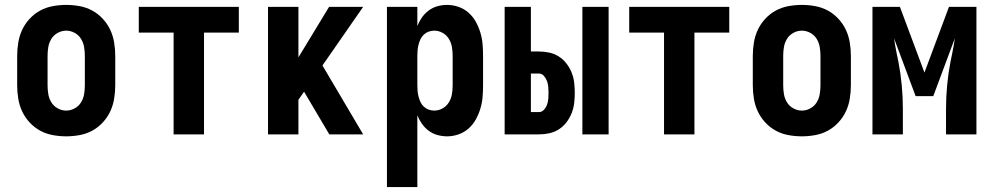

<svg xmlns="http://www.w3.org/2000/svg" viewBox="-20 -548 4040 783"><path d="M250 8Q223 8 195.5 3Q168 -2 144 -15Q120 -28 101 -48.5Q82 -69 70.5 -93.5Q59 -118 54.5 -145.5Q50 -173 50 -200V-320Q50 -347 54.5 -374.5Q59 -402 70.5 -426.5Q82 -451 101 -471.5Q120 -492 144 -505Q168 -518 195.5 -523Q223 -528 250 -528Q277 -528 304.5 -523Q332 -518 356 -505Q380 -492 399 -471.5Q418 -451 429.5 -426.5Q441 -402 445.5 -374.5Q450 -347 450 -320V-200Q450 -173 445.5 -145.5Q441 -118 429.5 -93.5Q418 -69 399 -48.5Q380 -28 356 -15Q332 -2 304.5 3Q277 8 250 8ZM250 -97Q268 -97 284.5 -106Q301 -115 310.5 -130.5Q320 -146 323 -164Q326 -182 326 -200V-320Q326 -338 323 -356Q320 -374 310.5 -389.5Q301 -405 284.5 -414Q268 -423 250 -423Q232 -423 215.5 -414Q199 -405 189.5 -389.5Q180 -374 177 -356Q174 -338 174 -320V-200Q174 -182 177 -164Q180 -146 189.5 -130.5Q199 -115 215.5 -106Q232 -97 250 -97Z M688 0V-415H546V-520H954V-415H812V0Z M1073 0V-520H1197V-314L1322 -520H1461L1295 -281L1461 0H1323L1220 -174L1197 -141V0Z M1558 215V-520H1682V-442Q1689 -460 1700.5 -476.5Q1712 -493 1728 -505Q1744 -517 1763.5 -522.5Q1783 -528 1803 -528Q1827 -528 1850 -520Q1873 -512 1891 -496Q1909 -480 1920.5 -459Q1932 -438 1939 -415Q1946 -392 1948 -368Q1950 -344 1950 -320V-200Q1950 -176 1948 -152Q1946 -128 1939 -105Q1932 -82 1920.5 -61Q1909 -40 1891 -24Q1873 -8 1850 0Q1827 8 1803 8Q1783 8 1763.5 2.5Q1744 -3 1728 -15Q1712 -27 1700.5 -43.5Q1689 -60 1682 -78V215ZM1751 -97Q1769 -97 1785 -106Q1801 -115 1810.5 -130.5Q1820 -146 1823 -164Q1826 -182 1826 -200V-320Q1826 -338 1823 -356Q1820 -374 1810.5 -389.5Q1801 -405 1785 -414Q1769 -423 1751 -423Q1739 -423 1728 -419Q1717 -415 1708.5 -407Q1700 -399 1695 -388.5Q1690 -378 1687 -366.5Q1684 -355 1683 -343.5Q1682 -332 1682 -320V-200Q1682 -188 1683 -176.5Q1684 -165 1687 -153.5Q1690 -142 1695 -131.5Q1700 -121 1708.5 -113Q1717 -105 1728 -101Q1739 -97 1751 -97Z M2355 0V-520H2462V0ZM2038 0V-520H2145V-338H2178Q2199 -338 2220 -333.5Q2241 -329 2259 -317.5Q2277 -306 2290 -289Q2303 -272 2311 -252.5Q2319 -233 2321.5 -211.5Q2324 -190 2324 -169Q2324 -148 2321.5 -127Q2319 -106 2311 -86Q2303 -66 2290 -49Q2277 -32 2259 -20.5Q2241 -9 2220 -4.5Q2199 0 2178 0ZM2145 -91H2178Q2190 -91 2198.5 -100.5Q2207 -110 2211 -121.5Q2215 -133 2216 -145Q2217 -157 2217 -169Q2217 -181 2216 -193Q2215 -205 2211 -216.5Q2207 -228 2198.5 -238Q2190 -248 2178 -248H2145Z M2688 0V-415H2546V-520H2954V-415H2812V0Z M3250 8Q3223 8 3195.5 3Q3168 -2 3144 -15Q3120 -28 3101 -48.5Q3082 -69 3070.5 -93.5Q3059 -118 3054.5 -145.5Q3050 -173 3050 -200V-320Q3050 -347 3054.5 -374.5Q3059 -402 3070.5 -426.5Q3082 -451 3101 -471.5Q3120 -492 3144 -505Q3168 -518 3195.5 -523Q3223 -528 3250 -528Q3277 -528 3304.5 -523Q3332 -518 3356 -505Q3380 -492 3399 -471.5Q3418 -451 3429.5 -426.5Q3441 -402 3445.5 -374.5Q3450 -347 3450 -320V-200Q3450 -173 3445.5 -145.5Q3441 -118 3429.5 -93.5Q3418 -69 3399 -48.5Q3380 -28 3356 -15Q3332 -2 3304.5 3Q3277 8 3250 8ZM3250 -97Q3268 -97 3284.5 -106Q3301 -115 3310.5 -130.5Q3320 -146 3323 -164Q3326 -182 3326 -200V-320Q3326 -338 3323 -356Q3320 -374 3310.5 -389.5Q3301 -405 3284.5 -414Q3268 -423 3250 -423Q3232 -423 3215.5 -414Q3199 -405 3189.5 -389.5Q3180 -374 3177 -356Q3174 -338 3174 -320V-200Q3174 -182 3177 -164Q3180 -146 3189.5 -130.5Q3199 -115 3215.5 -106Q3232 -97 3250 -97Z M3538 0V-520H3650L3750 -252L3850 -520H3962V0H3838V-104Q3838 -152 3842.5 -200Q3847 -248 3856 -295L3863 -329Q3866 -345 3869 -360.5Q3872 -376 3874 -392L3786 -156H3714L3626 -392Q3628 -376 3631 -360.5Q3634 -345 3637 -329L3644 -295Q3653 -248 3657.5 -200Q3662 -152 3662 -104V0Z"/></svg>

Font: Iosevka SS04 Extrabold
Style: Regular
Weight: 800
Monospace: yes
Designer: Belleve Invis
Foundry: Belleve Invis
Version: Version 19.0.0; ttfautohint (v1.8.4)